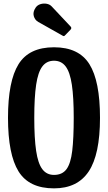

<svg xmlns="http://www.w3.org/2000/svg" viewBox="-20 -1023 594 1056"><path d="M24 -375Q24 -577 82 -670Q140 -763 277 -763Q413.5 -763 471.8 -670Q530 -577 530 -375Q530 -173.5 468 -80.2Q406 13 277 13Q140 13 82 -80.2Q24 -173.5 24 -375ZM168.5 -375Q168.5 -262 178.8 -193Q189 -124 212.8 -92.5Q236.5 -61 277 -61Q322.5 -61 345.8 -92.5Q369 -124 377.2 -193Q385.5 -262 385.5 -375Q385.5 -488 375.2 -557Q365 -626 341.2 -657.5Q317.5 -689 277 -689Q236.5 -689 212.8 -657.5Q189 -626 178.8 -557Q168.5 -488 168.5 -375ZM324 -827 191 -902Q172 -912.5 165.8 -934.5Q159.5 -956.5 176 -981Q185.5 -995 202.5 -1000.2Q219.5 -1005.5 236.8 -1002.2Q254 -999 264.5 -987.5L367.5 -878Q376.5 -869 368 -860L339 -830Q335 -825.5 332.2 -824.5Q329.5 -823.5 324 -827Z"/></svg>

Font: Besley* Condensed Semi
Style: Regular
Weight: 600
Width: 3
Designer: Owen Earl
Foundry: indestructible type*
Version: Version 3.000; ttfautohint (v1.8.3)